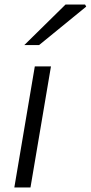

<svg xmlns="http://www.w3.org/2000/svg" viewBox="-20 -824 399 844"><path d="M133 -532H204L114 0H43ZM268 -804H354L359 -795L152 -626H87Z"/></svg>

Font: Nebula Sans Book
Style: Regular
Weight: 400
Italic angle: -9°
Designer: Paul D. Hunt for Adobe (as Source Sans)
Foundry: Nebula Entertainment & Broadcasting LLC
Version: Version 1.010